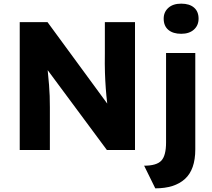

<svg xmlns="http://www.w3.org/2000/svg" viewBox="-20 -821 1162 1051"><path d="M88 0V-700H240L567 -254Q562 -297 559 -337.5Q556 -378 554.5 -423.5Q553 -469 554 -527V-700H719V0H565L241 -437Q246 -388 248.5 -355.5Q251 -323 252 -295.5Q253 -268 253 -234V0ZM972 -636Q927 -636 901.5 -657.5Q876 -679 876 -719Q876 -755 901.5 -778Q927 -801 972 -801Q1017 -801 1042 -779.5Q1067 -758 1067 -719Q1067 -682 1041.5 -659Q1016 -636 972 -636ZM830 210 769 86Q837 86 863 58.5Q889 31 889 -41V-531H1049V-3Q1049 107 992.5 158.5Q936 210 830 210Z"/></svg>

Font: Lexend Deca
Style: Bold
Weight: 700
Designer: Bonnie Shaver-Troup, Thomas Jockin
Foundry: Lexend
Version: Version 1.008; ttfautohint (v1.8.4.7-5d5b)